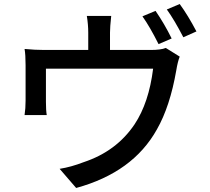

<svg xmlns="http://www.w3.org/2000/svg" viewBox="-20 -875 1040 953"><path d="M767 -656Q724 -742 687 -794L752 -821Q796 -757 832 -684ZM728 -627Q778 -627 803 -637L872 -594Q862 -569 855 -526Q824 -347 759 -233Q640 -19 358 58L276 -37Q333 -46 395 -70Q558 -124 648 -258Q719 -365 740 -534H208V-369Q208 -327 212 -304H102Q107 -337 107 -376V-551Q107 -603 102 -632Q155 -627 200 -627H418V-713Q418 -753 411 -796H532Q526 -741 526 -713V-627ZM872 -855Q913 -799 955 -719L890 -690Q845 -777 808 -828Z"/></svg>

Font: Noto Sans S Chinese Medium
Style: Regular
Weight: 500
Designer: Ryoko NISHIZUKA  (kana & ideographs); Paul D. Hunt (Latin, Greek & Cyrillic); Wenlong ZHANG  (bopomofo); Sandoll Communi
Foundry: Adobe Systems Incorporated
Version: Version 1.000;PS 1;hotconv 1.0.78;makeotf.lib2.5.61930